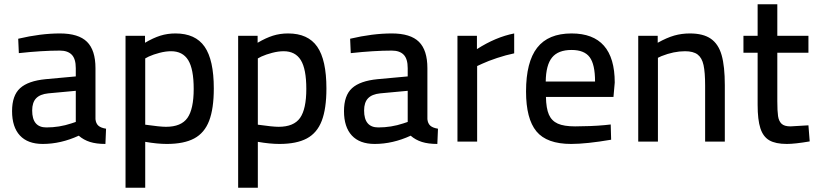

<svg xmlns="http://www.w3.org/2000/svg" viewBox="-20 -669 3861 907"><path d="M37 -144Q37 -218 75 -252.5Q113 -287 196 -295L338 -308V-347Q338 -391 319 -410.5Q300 -430 263 -430Q179 -430 69 -418L66 -486Q172 -511 263 -511Q351 -511 391 -471.5Q431 -432 431 -347V-106Q433 -86 444.5 -75.5Q456 -65 481 -61L478 11Q435 11 405 1.5Q375 -8 352 -28Q267 11 182 11Q111 11 74 -29Q37 -69 37 -144ZM317 -86 338 -93V-240L208 -228Q169 -224 150.5 -204.5Q132 -185 132 -147Q132 -67 199 -67Q260 -67 317 -86Z M573 -500H665V-467Q704 -490 737.5 -500.5Q771 -511 809 -511Q903 -511 946.5 -448.5Q990 -386 990 -251Q990 -156 968 -98.5Q946 -41 897.5 -15Q849 11 768 11Q723 11 666 1V218H573ZM895 -249Q895 -343 869 -385Q843 -427 788 -427Q763 -427 734 -419.5Q705 -412 683 -402L666 -393V-80Q736 -70 764 -70Q836 -70 865.5 -112Q895 -154 895 -249Z M1105 -500H1197V-467Q1236 -490 1269.5 -500.5Q1303 -511 1341 -511Q1435 -511 1478.5 -448.5Q1522 -386 1522 -251Q1522 -156 1500 -98.5Q1478 -41 1429.5 -15Q1381 11 1300 11Q1255 11 1198 1V218H1105ZM1427 -249Q1427 -343 1401 -385Q1375 -427 1320 -427Q1295 -427 1266 -419.5Q1237 -412 1215 -402L1198 -393V-80Q1268 -70 1296 -70Q1368 -70 1397.5 -112Q1427 -154 1427 -249Z M1605 -144Q1605 -218 1643 -252.5Q1681 -287 1764 -295L1906 -308V-347Q1906 -391 1887 -410.5Q1868 -430 1831 -430Q1747 -430 1637 -418L1634 -486Q1740 -511 1831 -511Q1919 -511 1959 -471.5Q1999 -432 1999 -347V-106Q2001 -86 2012.5 -75.5Q2024 -65 2049 -61L2046 11Q2003 11 1973 1.5Q1943 -8 1920 -28Q1835 11 1750 11Q1679 11 1642 -29Q1605 -69 1605 -144ZM1885 -86 1906 -93V-240L1776 -228Q1737 -224 1718.5 -204.5Q1700 -185 1700 -147Q1700 -67 1767 -67Q1828 -67 1885 -86Z M2141 -500H2233V-437Q2322 -494 2409 -511V-417Q2370 -409 2328 -395Q2286 -381 2258 -368L2234 -357V0H2141Z M2465 -237Q2465 -376 2517.5 -443.5Q2570 -511 2680 -511Q2884 -511 2884 -279L2878 -211H2559Q2560 -157 2573 -127.5Q2586 -98 2615 -85Q2644 -72 2697 -72Q2728 -72 2767 -73.5Q2806 -75 2837 -78L2865 -81L2867 -9Q2750 11 2678 11Q2563 11 2514 -48.5Q2465 -108 2465 -237ZM2791 -284Q2791 -365 2765.5 -399Q2740 -433 2680 -433Q2617 -433 2588 -397.5Q2559 -362 2558 -284Z M2995 -500H3087V-467Q3130 -491 3165 -501Q3200 -511 3239 -511Q3302 -511 3338 -486Q3374 -461 3389 -408.5Q3404 -356 3404 -266V0H3311V-264Q3311 -327 3303.5 -361.5Q3296 -396 3275.5 -411.5Q3255 -427 3216 -427Q3163 -427 3105 -404L3088 -396V0H2995Z M3559 -174V-420H3492V-500H3559V-649H3652V-500H3799V-420H3652V-191Q3652 -144 3655.5 -120.5Q3659 -97 3672 -84.5Q3685 -72 3714 -72L3799 -77L3805 -1Q3735 11 3697 11Q3644 11 3614.5 -6Q3585 -23 3572 -63Q3559 -103 3559 -174Z"/></svg>

Font: sheba-seeBold
Style: Regular
Weight: 600
Designer: Mohamed Galeb, the designers
Foundry: Kief Type Foundry
Version: Version 2.010; ttfautohint (v1.5.33-1714) -l 8 -r 50 -G 200 